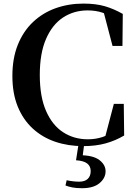

<svg xmlns="http://www.w3.org/2000/svg" viewBox="-20 -779 742 1048"><path d="M434.5 18.6Q351.6 18.6 281.4 -5.3Q211.1 -29.2 158.5 -77.6Q105.9 -126.1 76.7 -197.7Q47.6 -269.4 47.6 -364.6Q47.6 -461.1 77.4 -534.9Q107.2 -608.8 160.3 -659Q213.4 -709.1 284 -734.3Q354.6 -759.4 435.2 -759.4Q503 -759.4 552.5 -745Q601.9 -730.5 650.2 -703L648.4 -528.3H594.2L541.9 -727.8L613.9 -703.5V-670Q575.2 -697.9 538.8 -710.1Q502.3 -722.2 458.1 -722.2Q383.8 -722.2 324.7 -683.8Q265.7 -645.4 231.5 -567Q197.2 -488.7 197.2 -369.8Q197.2 -250.8 231.7 -172.7Q266.1 -94.6 325.3 -56.7Q384.4 -18.7 459.4 -18.7Q502.8 -18.7 540.8 -31.5Q578.8 -44.3 619.6 -74.1V-38.4L549.7 -15.3L601.5 -212.2H655.6L657.7 -39.3Q610.1 -11.2 556.2 3.7Q502.3 18.6 434.5 18.6ZM395 95.8 410.5 -3.9H441.1L430.1 81.7L414.2 68.1Q487.9 68.4 522.1 94.3Q556.3 120.2 556.3 156Q556.3 193 523.3 220.7Q490.4 248.3 427.9 248.3Q396.6 248.3 375.1 244.1Q353.6 239.9 337.4 233.4L343.9 204.8Q361.4 208.6 379 210.6Q396.6 212.6 411.8 212.6Q443.2 212.6 459.1 197.3Q475 182 475 154.6Q475 128.3 456 113.4Q436.9 98.5 395 95.8Z"/></svg>

Font: Noto Serif JP
Style: Regular
Weight: 200
Designer: Ryoko NISHIZUKA 西塚涼子 (kana & ideographs); Frank Grießhammer (Latin, Greek & Cyrillic); Wenlong ZHANG 张文龙 (bopomofo); San
Foundry: Adobe
Version: Version 2.001;hotconv 1.1.0;makeotfexe 2.6.0